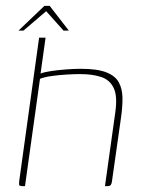

<svg xmlns="http://www.w3.org/2000/svg" viewBox="-20 -633 491 653"><path d="M57 0Q47 0 45.5 -3.5Q44 -7 46 -22L113 -505H135L118 -383Q131 -388 155 -391.5Q179 -395 206 -397Q233 -399 255 -399Q311 -399 341.5 -387Q372 -375 384 -353Q396 -331 396.5 -301.5Q397 -272 392 -236L362 -25Q361 -14 359 -8.5Q357 -3 354 -1.5Q351 0 344 0H337L372 -250Q380 -305 367 -333Q354 -361 324.5 -371Q295 -381 252 -381Q234 -381 207.5 -379.5Q181 -378 156 -374.5Q131 -371 116 -365L65 0ZM43 -529 131 -613H149L214 -529H196L137 -595L60 -529Z"/></svg>

Font: Genos Thin
Style: Italic
Weight: 100
Italic angle: -8°
Designer: Robert E. Leuschke
Foundry: Robert E. Leuschke
Version: Version 1.010